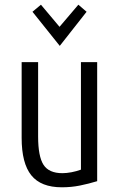

<svg xmlns="http://www.w3.org/2000/svg" viewBox="-20 -786 510 816"><path d="M243 10Q154 10 113 -41Q72 -92 72 -200V-522H142V-206Q142 -121 165 -85.5Q188 -50 245 -50Q263 -50 284 -54Q305 -58 324 -65V-522H393V-16Q357 -5 320 2.5Q283 10 243 10ZM234 -591 118 -736 154 -766 233 -672 313 -766 348 -736Z"/></svg>

Font: Ubuntu Sans Condensed
Style: Regular
Weight: 400
Width: 3
Designer: Dalton Maag Ltd
Foundry: Dalton Maag Ltd
Version: Version 1.006; ttfautohint (v1.8.4.7-5d5b)